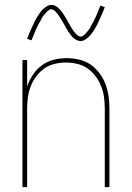

<svg xmlns="http://www.w3.org/2000/svg" viewBox="-20 -766 540 786"><path d="M72 0V-520H91V-412Q100 -438 115 -460.5Q130 -483 152 -499Q174 -515 200.5 -521.5Q227 -528 253 -528Q279 -528 304.5 -522Q330 -516 351 -501.5Q372 -487 387.5 -466Q403 -445 412 -421Q421 -397 424.5 -371.5Q428 -346 428 -320V0H409V-320Q409 -343 406 -366.5Q403 -390 394.5 -412Q386 -434 372 -453Q358 -472 339 -485.5Q320 -499 296.5 -504.5Q273 -510 250 -510Q227 -510 203.5 -504.5Q180 -499 161 -485.5Q142 -472 128 -453Q114 -434 105.5 -412Q97 -390 94 -366.5Q91 -343 91 -320V0ZM310 -598Q301 -598 293.5 -602Q286 -606 280 -611.5Q274 -617 269 -623.5Q264 -630 259.5 -637Q255 -644 250.5 -651.5Q246 -659 242 -667Q239 -672 236.5 -676.5Q234 -681 231 -686Q228 -691 225.5 -695Q223 -699 220 -703Q217 -707 214 -711Q211 -715 207.5 -718.5Q204 -722 199.5 -725Q195 -728 190 -728Q185 -728 181 -725.5Q177 -723 174 -720Q171 -717 168 -713.5Q165 -710 161 -705.5Q157 -701 155.5 -698.5Q154 -696 152 -693Q150 -690 148.5 -686.5Q147 -683 145 -679.5Q143 -676 140.5 -672Q138 -668 136 -664Q134 -660 132 -655.5Q130 -651 127.5 -646Q125 -641 123 -635.5Q121 -630 118.5 -624.5Q116 -619 114 -613Q112 -607 109 -601L91 -607Q95 -619 99.5 -629Q104 -639 108 -648Q112 -657 116 -665.5Q120 -674 123.5 -681Q127 -688 131 -694.5Q135 -701 138.5 -706.5Q142 -712 147.5 -719Q153 -726 159.5 -731.5Q166 -737 173.5 -741.5Q181 -746 190 -746Q199 -746 206.5 -742Q214 -738 220 -732.5Q226 -727 231 -720.5Q236 -714 240.5 -707Q245 -700 249.5 -692.5Q254 -685 258 -678V-677Q261 -673 263.5 -668Q266 -663 269 -658Q272 -653 274.5 -649Q277 -645 280 -641Q283 -637 286 -633Q289 -629 292.5 -625.5Q296 -622 300.5 -619Q305 -616 310 -616Q315 -616 319 -618.5Q323 -621 326 -624Q329 -627 332 -630.5Q335 -634 339 -638.5Q343 -643 344.5 -645.5Q346 -648 348 -651Q350 -654 351.5 -657.5Q353 -661 355 -664.5Q357 -668 359.5 -672Q362 -676 364 -680Q366 -684 368 -688.5Q370 -693 372.5 -698Q375 -703 377 -708.5Q379 -714 381.5 -719.5Q384 -725 386 -731Q388 -737 391 -743L409 -737Q405 -725 400.5 -715Q396 -705 392 -696Q388 -687 384 -678.5Q380 -670 376.5 -663Q373 -656 369 -649.5Q365 -643 361.5 -637.5Q358 -632 352.5 -625Q347 -618 340.5 -612.5Q334 -607 326.5 -602.5Q319 -598 310 -598Z"/></svg>

Font: Iosevka SS18 Thin
Style: Regular
Weight: 100
Monospace: yes
Designer: Belleve Invis
Foundry: Belleve Invis
Version: Version 25.1.1; ttfautohint (v1.8.4)